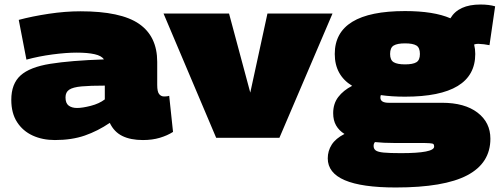

<svg xmlns="http://www.w3.org/2000/svg" viewBox="-20 -610 2214 850"><path d="M30 -168Q30 -239 71 -276Q112 -313 202.5 -327.5Q293 -342 440 -347Q430 -363 399 -370Q368 -377 319 -377Q273 -377 212.5 -369Q152 -361 97 -346L63 -522Q123 -538 196 -549Q269 -560 336 -560Q515 -560 595.5 -504.5Q676 -449 676 -336V-234Q676 -204 684.5 -193.5Q693 -183 706 -183Q711 -183 717.5 -183.5Q724 -184 729 -186L746 -26Q721 -10 687.5 0Q654 10 613 10Q558 10 521.5 -8Q485 -26 466 -66Q413 -30 355.5 -10Q298 10 223 10Q168 10 124.5 -10Q81 -30 55.5 -69.5Q30 -109 30 -168ZM270 -179Q270 -153 284 -142.5Q298 -132 321 -132Q345 -132 382 -141.5Q419 -151 444 -170V-231Q379 -231 341 -227.5Q303 -224 286.5 -213Q270 -202 270 -179Z M937 0 704 -550H994L1088 -200L1164 -550H1452L1217 0Z M1732 220Q1431 220 1431 91Q1431 58 1448.5 30.5Q1466 3 1505 -17Q1481 -32 1468 -54.5Q1455 -77 1455 -109Q1455 -151 1477.5 -180.5Q1500 -210 1539 -230Q1462 -277 1462 -371Q1462 -561 1773 -561Q1900 -561 1974 -529Q2010 -590 2107 -590Q2145 -590 2172 -582L2147 -410Q2123 -415 2097 -416Q2087 -416 2079 -413Q2084 -393 2084 -371Q2084 -182 1773 -182Q1714 -182 1666 -189Q1664 -184 1664 -178Q1664 -155 1701 -155H1937Q2037 -155 2094 -111.5Q2151 -68 2151 4Q2151 112 2048.5 166Q1946 220 1732 220ZM1773 -325Q1808 -325 1823.5 -334.5Q1839 -344 1839 -371Q1839 -399 1823.5 -408.5Q1808 -418 1773 -418Q1739 -418 1723 -408.5Q1707 -399 1707 -371Q1707 -344 1723 -334.5Q1739 -325 1773 -325ZM1634 36Q1634 49 1643.5 56Q1653 63 1679 65.5Q1705 68 1755 68Q1902 68 1902 39Q1902 31 1899 28Q1896 25 1882 24Q1868 23 1835 23H1725Q1678 23 1640 19Q1634 26 1634 36Z"/></svg>

Font: Georama Expanded Black
Style: Regular
Weight: 900
Width: 7
Designer: Jean-Baptiste Levee
Foundry: Production Type
Version: Version 1.000